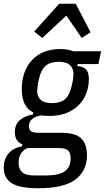

<svg xmlns="http://www.w3.org/2000/svg" viewBox="-39 -791 558 1022"><path d="M424 36Q424 118 362.5 164.5Q301 211 165 211Q67 211 24 184.5Q-19 158 -19 100Q-19 58 5 27.5Q29 -3 78 -12L80 -23Q59 -31 49.5 -47.5Q40 -64 40 -87Q40 -128 66 -151Q92 -174 137 -182L138 -193Q77 -220 77 -318Q77 -365 91 -404Q105 -443 131 -471Q157 -499 195 -514.5Q233 -530 281 -530Q304 -530 321.5 -526.5Q339 -523 353 -518H499L485 -450H375L372 -440Q406 -436 420 -420.5Q434 -405 434 -370Q434 -330 420.5 -294.5Q407 -259 380.5 -232Q354 -205 315 -189.5Q276 -174 225 -174Q214 -174 202 -174.5Q190 -175 180 -177Q115 -165 115 -119Q115 -99 127.5 -91.5Q140 -84 167 -84H287Q363 -84 393.5 -54Q424 -24 424 36ZM238 -242Q283 -242 307.5 -263.5Q332 -285 343 -335Q348 -355 350 -371Q352 -387 352 -397Q352 -427 333.5 -444.5Q315 -462 273 -462Q228 -462 203.5 -440.5Q179 -419 168 -369Q163 -349 161 -333Q159 -317 159 -307Q159 -277 177.5 -259.5Q196 -242 238 -242ZM337 53Q337 23 323.5 10Q310 -3 272 -3H107Q60 19 60 75Q60 107 78 125Q96 143 145 143H204Q275 143 306 120.5Q337 98 337 53ZM364 -771 443 -619 396 -589 314 -708 186 -589 143 -623 276 -771Z"/></svg>

Font: IBM Plex Sans Condensed Text
Style: Italic
Weight: 450
Width: 3
Italic angle: -11°
Designer: Mike Abbink, Paul van der Laan, Pieter van Rosmalen
Foundry: Bold Monday
Version: Version 1.1